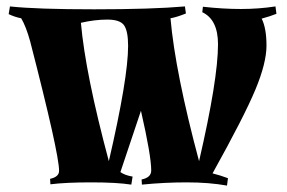

<svg xmlns="http://www.w3.org/2000/svg" viewBox="-20 -568 895 598"><path d="M687 10Q631 0 561.5 0Q492 0 422 7L421 -9Q451 -15 451 -37Q451 -83 419 -223Q399 -162 355 -32Q369 -22 393 -18L389 7Q344 0 264.5 0Q185 0 137 6L136 -11Q164 -17 164 -36Q164 -90 74 -439Q61 -486 46 -511Q26 -515 7 -524L11 -548Q93 -539 273 -539Q453 -539 556 -548L559 -526Q532 -515 511 -511Q526 -342 600 -66Q659 -321 659 -430Q659 -507 610 -530L612 -547Q675 -540 730.5 -540Q786 -540 838 -548L841 -525Q821 -517 795 -510Q810 -480 810 -426Q810 -372 775.5 -289Q741 -206 642 -28Q666 -22 690 -13ZM232 -497Q246 -338 319 -66Q379 -325 379 -425Q379 -471 366.5 -489Q354 -507 314.5 -507Q275 -507 232 -497Z"/></svg>

Font: Almendra SC
Style: Bold
Weight: 700
Designer: Ana Sanfelippo
Foundry: Ana Sanfelippo
Version: Version 1.003